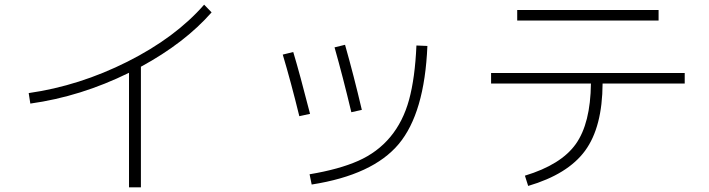

<svg xmlns="http://www.w3.org/2000/svg" viewBox="-20 -761 3040 823"><path d="M103 -362Q320 -393 526 -496.5Q732 -600 855 -741L887 -708Q772 -577 584 -475V42H533V-449Q326 -347 110 -317Z M1812 -564Q1800 -276 1689 -143.5Q1578 -11 1316 30L1307 -14Q1433 -35 1515.5 -71.5Q1598 -108 1653 -174Q1708 -240 1733.5 -333.5Q1759 -427 1765 -566ZM1192 -527 1237 -538Q1265 -445 1309 -273L1263 -263Q1227 -410 1192 -527ZM1414 -558 1459 -569Q1496 -439 1531 -290L1486 -280Q1450 -431 1414 -558Z M2197 -673V-718H2803V-673ZM2085 -448H2915V-403H2563Q2562 -216 2488 -115Q2414 -14 2244 36L2230 -8Q2385 -55 2448 -143.5Q2511 -232 2513 -403H2085Z"/></svg>

Font: M PLUS 1p Light
Style: Regular
Weight: 300
Version: Version 1.061